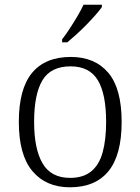

<svg xmlns="http://www.w3.org/2000/svg" viewBox="-20 -786 596 816"><path d="M277 10Q176 10 118 -58.5Q60 -127 60 -268Q60 -408 116 -476Q172 -544 281 -544Q383 -544 440 -477Q497 -410 497 -268Q497 -127 441 -58.5Q385 10 277 10ZM278 -30Q334 -30 368 -58Q402 -86 416.5 -139.5Q431 -193 431 -268Q431 -387 395.5 -445.5Q360 -504 280 -504Q196 -504 160.5 -445Q125 -386 125 -268Q125 -153 161 -91.5Q197 -30 278 -30ZM244 -619Q259 -638 276 -664Q293 -690 309 -717Q325 -744 335 -766H413V-756Q404 -743 386.5 -723Q369 -703 347.5 -681Q326 -659 304.5 -639.5Q283 -620 266 -606H244Z"/></svg>

Font: Noto Serif Khmer Light
Style: Regular
Weight: 300
Version: Version 2.003